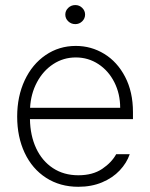

<svg xmlns="http://www.w3.org/2000/svg" viewBox="-20 -717 585 748"><path d="M46.9 -262.7Q46.9 -341.3 76.2 -404.1Q105.5 -466.8 157.7 -502.4Q210 -538.1 275.4 -538.1Q335.4 -538.1 386.2 -507.1Q437 -476.1 467.5 -417.5Q498 -358.9 498 -280.3V-252.9H96.7Q97.7 -189 120.8 -139.4Q144 -89.8 186.3 -62Q228.5 -34.2 285.2 -34.2Q341.3 -34.2 378.2 -59.1Q415 -84 432.6 -116.2H485.4Q473.6 -82 446.3 -53Q418.9 -23.9 377.7 -6.6Q336.4 10.7 285.2 10.7Q213.9 10.7 159.7 -24.2Q105.5 -59.1 76.2 -121.3Q46.9 -183.6 46.9 -262.7ZM448.2 -296.9Q448.2 -351.6 425.5 -396.5Q402.8 -441.4 363.3 -467.3Q323.7 -493.2 275.4 -493.2Q227.1 -493.2 187.5 -467.3Q147.9 -441.4 124 -396.5Q100.1 -351.6 97.2 -296.9ZM234.4 -660.2Q234.4 -675.3 245.8 -686.3Q257.3 -697.3 273.4 -697.3Q289.1 -697.3 300.3 -686.3Q311.5 -675.3 311.5 -660.2Q311.5 -645 300.3 -634Q289.1 -623 273.4 -623Q257.3 -623 245.8 -634Q234.4 -645 234.4 -660.2Z"/></svg>

Font: Pretendard JP ExtraLight
Style: Regular
Weight: 200
Designer: Base glyphs from Inter by Rasmus Andersson; Hangeul glyphs from Noto Sans CJK(Source Han Sans) by Jang Soo-young and Kan
Foundry: Kil Hyung-jin
Version: Version 1.309